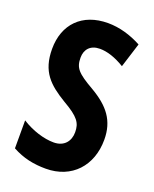

<svg xmlns="http://www.w3.org/2000/svg" viewBox="-138 -802 714 891"><g transform="rotate(20 219.0 -357.0)"><path d="M408 -209C408 -303 363 -360 274 -412C192 -459 174 -479 174 -530C174 -570 198 -599 245 -599C281 -599 322 -586 368 -558L406 -679C354 -707 297 -724 240 -724C112 -724 36 -644 36 -523C36 -410 89 -363 173 -312C253 -266 269 -241 269 -195C269 -151 242 -117 191 -117C143 -117 84 -135 32 -168V-30C85 -1 138 10 198 10C326 10 408 -80 408 -209Z"/></g></svg>

Font: Noto Sans Georgian ExtraCondensed Bold
Style: Regular
Weight: 700
Width: 2
Designer: Monotype Design Team, Akaki Razmadze
Foundry: Google LLC
Version: Version 2.005